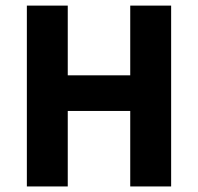

<svg xmlns="http://www.w3.org/2000/svg" viewBox="-20 -672 714 692"><path d="M76.8 0V-651.8H224.2V-400.5H449.4V-651.8H596.8V0H449.4V-272.1H224.2V0Z"/></svg>

Font: Source Sans 3
Style: Regular
Weight: 200
Designer: Paul D. Hunt
Foundry: Adobe
Version: Version 3.046;hotconv 1.0.118;makeotfexe 2.5.65603